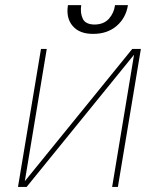

<svg xmlns="http://www.w3.org/2000/svg" viewBox="-20 -739 621 759"><path d="M78.1 -22.7 502.8 -545.5H536.9L446 0H423.3L509.9 -522.7L85.2 0H51.1L142 -545.5H164.8ZM434.7 -718.7H485.8Q477.6 -667.6 440.7 -636.2Q403.8 -604.8 348 -605.1Q294.4 -604.8 267.4 -636.2Q240.4 -667.6 248.6 -718.7H301.1Q296.5 -687.5 307.2 -665Q317.8 -642.4 353.7 -642Q390.6 -642.4 410.7 -665.1Q430.8 -687.9 434.7 -718.7Z"/></svg>

Font: Inter UI Thin
Style: Italic
Weight: 100
Italic angle: -9.39999°
Designer: Rasmus Andersson
Foundry: rsms
Version: 3.2;8d6f07862